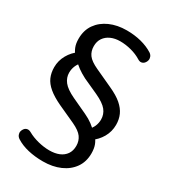

<svg xmlns="http://www.w3.org/2000/svg" viewBox="-216 -820 988 1115"><g transform="rotate(30 278.0 -262.5)"><path d="M255 189Q201 189 154.5 178Q108 167 74 145Q62 137 57.5 125.5Q53 114 55.5 103Q58 92 65.5 83Q73 74 84.5 72Q96 70 110 78Q140 95 179.5 105Q219 115 255 115Q293 115 320.5 103.5Q348 92 363.5 69.5Q379 47 379 14Q379 -19 361 -44Q343 -69 296 -91L178 -145Q127 -169 96 -195Q65 -221 52 -251Q39 -281 39 -318Q39 -362 61 -401Q83 -440 121 -466L112 -438Q98 -453 88.5 -476Q79 -499 79 -532Q79 -589 107.5 -629.5Q136 -670 185.5 -692Q235 -714 298 -714Q350 -714 395 -702.5Q440 -691 475 -669Q487 -661 491.5 -649.5Q496 -638 493.5 -626.5Q491 -615 483 -606Q475 -597 463.5 -595Q452 -593 438 -602Q409 -620 371.5 -630Q334 -640 297 -640Q262 -640 235 -628Q208 -616 192.5 -593.5Q177 -571 177 -539Q177 -505 195 -480.5Q213 -456 261 -434L378 -380Q431 -356 461 -330Q491 -304 504.5 -274Q518 -244 518 -207Q518 -162 496 -123.5Q474 -85 436 -59L444 -87Q459 -72 468 -48.5Q477 -25 477 8Q477 64 448.5 104.5Q420 145 370 167Q320 189 255 189ZM130 -334Q130 -301 151.5 -273.5Q173 -246 228 -220L329 -173Q361 -158 383 -141.5Q405 -125 418 -110L390 -107Q409 -124 418 -145.5Q427 -167 427 -190Q427 -225 405.5 -252Q384 -279 328 -305L227 -351Q196 -367 173.5 -383.5Q151 -400 138 -415L166 -418Q148 -401 139 -379.5Q130 -358 130 -334Z"/></g></svg>

Font: Nunito ExtraLight SemiBold
Style: Regular
Weight: 600
Version: Version 3.602